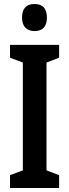

<svg xmlns="http://www.w3.org/2000/svg" viewBox="-20 -938 345 958"><path d="M275 0H30V-64L94 -88V-626L30 -650V-714H275V-650L212 -626V-88L275 -64ZM152 -918Q184 -918 199 -900.5Q214 -883 214 -850Q214 -817 198.5 -800Q183 -783 152 -783Q123 -783 106.5 -800Q90 -817 90 -850Q90 -884 105.5 -901Q121 -918 152 -918Z"/></svg>

Font: Noto Sans Display ExtraCondensed SemiBold
Style: Regular
Weight: 600
Width: 2
Designer: Monotype Design Team
Foundry: Monotype Imaging Inc.
Version: Version 2.003